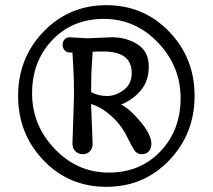

<svg xmlns="http://www.w3.org/2000/svg" viewBox="-20 -716 822 742"><path d="M391 6Q246 6 148 -96.5Q50 -199 50 -345.5Q50 -492 148.5 -594Q247 -696 391 -696Q535 -696 633.5 -594Q732 -492 732 -345.5Q732 -199 634 -96.5Q536 6 391 6ZM260 -160 266 -346Q266 -418 263 -461Q260 -504 260 -513H249Q238 -513 230 -521.5Q222 -530 222 -543Q222 -556 230 -564Q238 -572 249 -572L316 -568L412 -572Q470 -572 512.5 -544Q555 -516 555 -459.5Q555 -403 524 -366.5Q493 -330 448 -312Q482 -295 523.5 -245Q565 -195 565 -160Q565 -142 555 -131Q545 -120 527 -120Q509 -120 498.5 -136.5Q488 -153 471.5 -186.5Q455 -220 432 -246Q383 -299 332 -314L338 -160Q338 -142 327 -131Q316 -120 300 -120Q284 -120 272 -131Q260 -142 260 -160ZM380 -517Q352 -517 338 -516Q338 -509 336 -482Q332 -428 332 -360Q360 -345 393.5 -345Q427 -345 458 -368Q489 -391 489 -434Q489 -517 380 -517ZM381.5 -643Q260 -643 182 -561Q104 -479 104 -355.5Q104 -232 191.5 -140.5Q279 -49 400.5 -49Q522 -49 600 -131Q678 -213 678 -336.5Q678 -460 590.5 -551.5Q503 -643 381.5 -643Z"/></svg>

Font: Macondo Swash Caps
Style: Regular
Weight: 400
Designer: John Vargas Beltran
Foundry: John Vargas Beltran
Version: Version 2.001